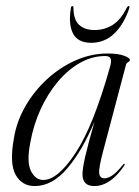

<svg xmlns="http://www.w3.org/2000/svg" viewBox="-20 -618 469 646"><path d="M327 -109.5Q312 -53 313.8 -35.5Q315.5 -18 331.5 -18Q342.5 -18 357 -27.2Q371.5 -36.5 393.5 -63.5Q396.5 -68 398.5 -67Q401 -65.5 397.5 -60Q351.5 8 297 8Q257.5 8 257.5 -32Q257.5 -50.5 266.8 -91.5Q276 -132.5 298 -209Q257.5 -112 206.8 -52Q156 8 97 8Q54 8 32.8 -29.5Q11.5 -67 26.5 -151Q35.5 -208.5 65.2 -260.2Q95 -312 138.8 -352Q182.5 -392 234.8 -415Q287 -438 341.5 -438Q378 -438 397.5 -430.5Q417 -423 417 -417Q417 -412 411.2 -409Q405.5 -406 404 -400.5ZM82 -138.5Q69 -72.5 84.2 -42.5Q99.5 -12.5 125.5 -12.5Q174.5 -12.5 234.5 -103.8Q294.5 -195 350 -392.5Q355.5 -410.5 352.5 -420Q349.5 -429.5 334 -429.5Q290 -429.5 249.2 -406.5Q208.5 -383.5 174.5 -343Q140.5 -302.5 116.5 -250Q92.5 -197.5 82 -138.5ZM298 -517Q332 -517 359.2 -534.2Q386.5 -551.5 406.5 -592Q409.5 -597.5 413 -597.5Q417 -597.5 415 -590.5Q397 -536.5 364.5 -505.2Q332 -474 287 -474Q242 -474 225.8 -505.2Q209.5 -536.5 218.5 -590.5Q219 -597.5 223.5 -597.5Q227.5 -597.5 227 -592Q227.5 -551 246.5 -534Q265.5 -517 298 -517Z"/></svg>

Font: Fraunces 144pt Light
Style: Italic
Weight: 300
Italic angle: -16°
Version: Version 1.000;[0bf87f6ff]